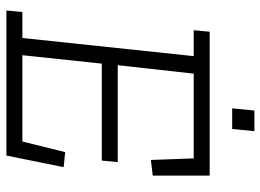

<svg xmlns="http://www.w3.org/2000/svg" viewBox="-130 -704 833 614"><g transform="rotate(90 287.0 -396.5)"><path d="M326 -722 333 -793H399L392 -722ZM477 0H13L18 -51H101L159 -599H76L81 -650H541V-468L491 -462L486 -599H215L188 -356H498L493 -305H183L156 -51H432L466 -188L514 -183Z"/></g></svg>

Font: Zilla Slab Light
Style: Italic
Weight: 300
Italic angle: -6°
Designer: Typotheque.com
Foundry: Typotheque type foundry
Version: Version 1.1; 2017; ttfautohint (v1.6)